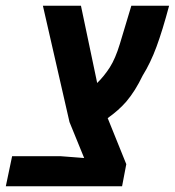

<svg xmlns="http://www.w3.org/2000/svg" viewBox="-53 -650 610 670"><path d="M-32.7 0 -10.7 -105H157.7Q178.7 -103.5 199.5 -101.8Q220.2 -100.1 240.7 -98.6L189.5 -224.1L96.7 -629.9H229.5L283.2 -374.5Q283.7 -371.6 284.7 -367.2Q285.6 -362.8 286.1 -360.4Q310.5 -384.3 330.1 -414.8Q349.6 -445.3 365.2 -496.6L405.3 -629.9H537.1Q514.2 -543.9 493.2 -487.1Q472.2 -430.2 444.8 -386.2Q431.6 -358.9 417.7 -336.7Q403.8 -314.5 387.2 -294.9Q361.3 -265.1 322.8 -237.8L387.7 -77.1L373 0Z"/></svg>

Font: Open Sans Condensed
Style: Bold Italic
Weight: 700
Width: 3
Italic angle: -12°
Designer: Monotype Design Team
Foundry: Monotype Imaging Inc.
Version: Version 3.003; ttfautohint (v1.8.4)